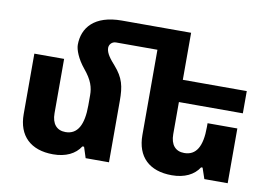

<svg xmlns="http://www.w3.org/2000/svg" viewBox="-80 -889 1452 1029"><g transform="rotate(10 646.0 -375.0)"><path d="M294 -591C294 -565 312 -517 350 -471C395 -417 406 -379 406 -336V-281C406 -176 376 -119 310 -119C262 -119 235 -151 235 -208V-504H73V-175C73 -57 143 10 265 10C334 10 385 -15 413 -59H422L441 0H568V-335C568 -413 558 -458 507 -516C484 -542 457 -573 457 -603C457 -622 472 -639 494 -639H719V-175C719 -57 788 10 911 10C980 10 1031 -15 1059 -59H1067L1087 0H1214V-298H1052V-277C1052 -171 1021 -119 956 -119C908 -119 881 -151 881 -208V-383H1229V-504H881V-760H504C355 -760 294 -684 294 -591Z"/></g></svg>

Font: Noto Sans Armenian Extra
Style: Regular
Weight: 800
Designer: Monotype Design Team
Foundry: Monotype Imaging Inc.
Version: Version 1.901